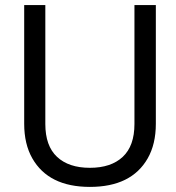

<svg xmlns="http://www.w3.org/2000/svg" viewBox="-20 -720 690 754"><path d="M333 14Q171 14 107 -98Q75 -154 75 -234V-700H158V-233Q158 -147 204 -104Q250 -61 333 -61Q416 -61 462 -104Q508 -147 508 -233V-700H592V-234Q592 -154 560 -98Q496 14 333 14Z"/></svg>

Font: Rilu
Style: Regular
Weight: 500
Designer: Alí Sinisterra
Foundry: Alí Sinisterra
Version: 0.1